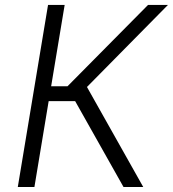

<svg xmlns="http://www.w3.org/2000/svg" viewBox="-20 -747 691 767"><path d="M171.9 -727.3H238.3L184.3 -402.3H249.6L571.4 -727.3H650.9L327.4 -399.5L552.2 0H473.4L280.2 -343H174.4L117.5 0H51.1Z"/></svg>

Font: Inter P Light
Style: Italic
Weight: 300
Italic angle: 9.39999°
Designer: Rasmus Andersson
Foundry: rsms
Version: Version 3.018;git-588b23468